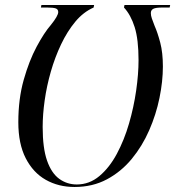

<svg xmlns="http://www.w3.org/2000/svg" viewBox="-20 -734 698 765"><path d="M277 11Q213 11 162.5 -17.5Q112 -46 82.5 -103.5Q53 -161 53 -247Q53 -340 74.5 -416Q96 -492 126 -548Q156 -604 183 -635Q212 -671 212 -686Q212 -697 202 -700.5Q192 -704 168 -704H143L145 -714H355L353 -704Q312 -686 280 -647.5Q248 -609 223.5 -557.5Q199 -506 182.5 -448.5Q166 -391 158 -334Q150 -277 150 -228Q150 -144 167.5 -94Q185 -44 216 -21.5Q247 1 286 1Q336 1 376 -32.5Q416 -66 445.5 -121Q475 -176 494 -241.5Q513 -307 522.5 -373Q532 -439 532 -494Q532 -577 516.5 -626Q501 -675 474 -704L476 -714H658L656 -704H626Q601 -704 591 -699Q581 -694 581 -682Q581 -672 585 -660.5Q589 -649 596 -631Q608 -604 618.5 -564Q629 -524 629 -469Q629 -410 615.5 -344Q602 -278 574.5 -215Q547 -152 505 -101Q463 -50 406 -19.5Q349 11 277 11Z"/></svg>

Font: Noto Serif Display Condensed
Style: Italic
Weight: 400
Width: 3
Italic angle: -12°
Designer: Monotype Design Team
Foundry: Monotype Imaging Inc.
Version: Version 2.009